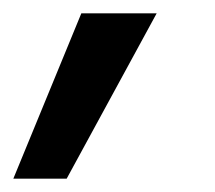

<svg xmlns="http://www.w3.org/2000/svg" viewBox="-77 -141 323 288"><path d="M-57 127H23L158 -121H45Z"/></svg>

Font: Fixel Display Medium
Style: Italic
Weight: 500
Italic angle: -10°
Designer: AlfaBravo + MacPaw
Foundry: Kyrylo Tkachov, Marchela Mozhyna, Serhii Makarenko, Maria Weinstein, Zakhar Kryvoshyya
Version: Version 1.210;Glyphs 3.2 (3217)